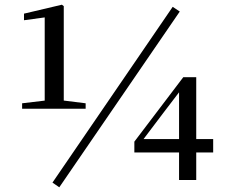

<svg xmlns="http://www.w3.org/2000/svg" viewBox="-20 -765 955 816"><path d="M74 -303V-326L175 -338H248L344 -326V-303ZM170 -303V-691L82 -679V-707L243 -745L251 -739V-303ZM741 0V-138V-156V-382H733L771 -412L674 -285L578 -158L584 -187V-174H886V-117H551V-163L759 -437H814V0ZM232 31 203 11 714 -736 744 -716Z"/></svg>

Font: Noto Serif KR ExtraLight SemiBold
Style: Regular
Weight: 600
Version: Version 2.002-H1;hotconv 1.1.0;makeotfexe 2.6.0